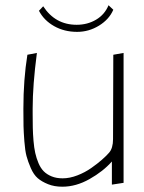

<svg xmlns="http://www.w3.org/2000/svg" viewBox="-20 -703 546 729"><path d="M271 -608.9Q189.9 -608.9 144 -679.2L127.9 -662.1Q147 -625.5 185.5 -603.8Q224.1 -582 272.9 -582Q317.4 -582 356 -605.7Q394.5 -629.4 410.2 -666L392.1 -683.1Q377.4 -647.5 344.7 -628.2Q312 -608.9 271 -608.9ZM104 -291Q104 -379.4 120.1 -502L84 -495.1Q68.8 -400.9 68.8 -291V-285.2Q68.8 -245.6 69.3 -223.9Q69.8 -202.1 72.5 -166.5Q75.2 -130.9 80.6 -110.6Q85.9 -90.3 96.9 -64.9Q107.9 -39.6 123.3 -26.4Q138.7 -13.2 162.4 -3.7Q186 5.9 216.8 5.9Q268.6 5.9 320.1 -23.2Q371.6 -52.2 404.8 -89.8V-2L449.2 -8.8V-502L410.2 -495.1L409.2 -174.8Q409.2 -140.1 394 -123Q383.3 -110.8 366.9 -96.4Q350.6 -82 326.7 -65.2Q302.7 -48.3 273.7 -37.1Q244.6 -25.9 217.8 -25.9Q194.3 -25.9 176.3 -33.2Q158.2 -40.5 146.2 -52.5Q134.3 -64.5 126.2 -83.5Q118.2 -102.5 113.8 -122.3Q109.4 -142.1 107.2 -168.5Q105 -194.8 104.5 -218.5Q104 -242.2 104 -272Q104 -284.7 104 -291Z"/></svg>

Font: Comic Neue Angular Light
Style: Regular
Weight: 300
Designer: Craig Rozynski
Foundry: Craig Rozynski
Version: Version 2.003